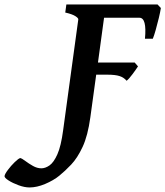

<svg xmlns="http://www.w3.org/2000/svg" viewBox="-212 -635 730 848"><path d="M187 -116.7Q175.8 -35.2 152.8 13.9Q129.9 63 102.5 91.8Q75.2 120.6 49.8 141.1Q23.9 162.1 -12.7 177.5Q-49.3 192.9 -81.5 192.9Q-103.5 192.9 -129.6 183.3Q-155.8 173.8 -174.3 161.9Q-192.9 149.9 -191.9 142.6Q-190.9 133.8 -177.2 115.5Q-163.6 97.2 -147.2 81.3Q-130.9 65.4 -122.6 63Q-114.7 64.9 -99.9 76.2Q-85 87.4 -66.4 97.9Q-47.9 108.4 -29.3 108.4Q-11.7 108.4 6.8 95.5Q25.4 82.5 41.5 46.4Q57.6 10.3 66.9 -60.1L133.8 -549.3Q134.3 -555.2 120.4 -564Q106.4 -572.8 76.2 -579.6L81.1 -615.2H483.9L498.5 -599.6Q496.1 -583 489.5 -555.7Q482.9 -528.3 475.6 -502.4Q468.3 -476.6 462.9 -463.9H428.2Q437 -556.6 403.8 -556.6H247.6L220.7 -358.9H382.8L397.5 -341.8Q388.7 -328.1 373 -307.1Q357.4 -286.1 347.2 -278.3Q335.4 -292.5 316.7 -298.8Q297.9 -305.2 261.2 -305.2H212.9Z"/></svg>

Font: Gentium Plus
Style: Bold Italic
Weight: 700
Italic angle: -8°
Designer: Victor Gaultney, Annie Olsen, Iska Routamaa, Becca Hirsbrunner
Foundry: SIL International
Version: Version 6.101